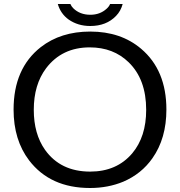

<svg xmlns="http://www.w3.org/2000/svg" viewBox="-20 -899 900 960"><path d="M530.3 -878.9H593.3Q584 -843.8 560.1 -819.3Q511.7 -769 431.2 -769Q369.6 -769 323.2 -801.3Q283.2 -830.1 269 -878.9H332Q336.9 -867.2 346.2 -857.9Q379.4 -825.2 431.6 -825.2Q480 -825.2 512.7 -855Q525.9 -866.7 530.3 -878.9ZM431.2 -741.2Q584.5 -741.2 686 -654.8Q812 -547.9 812 -351.1Q812 -207 742.2 -107.9Q687.5 -29.8 596.7 9.3Q520.5 41 430.2 41Q231 41 125.5 -97.2Q47.9 -199.2 47.9 -351.1Q47.9 -556.6 183.6 -663.1Q283.7 -741.2 431.2 -741.2ZM428.7 -662.1Q289.6 -662.1 210.4 -557.6Q148.9 -475.6 148.9 -350.1Q148.9 -229.5 205.1 -149.9Q282.7 -41 430.7 -41Q563.5 -41 641.1 -132.3Q710.9 -215.3 710.9 -349.6Q710.9 -502.4 623.5 -587.4Q546.9 -662.1 428.7 -662.1Z"/></svg>

Font: FORM UDPGothic
Style: Regular
Weight: 400
Foundry: Pronama LLC
Version: Version 1.05101